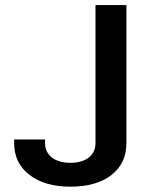

<svg xmlns="http://www.w3.org/2000/svg" viewBox="-20 -717 588 743"><path d="M252.9 5.4C319.8 5.4 373 -9.8 411.6 -40C450.2 -70.3 469.2 -111.3 469.2 -163.6V-697.3H349.6V-163.6C349.6 -114.7 311.5 -86.9 252.4 -86.9C193.4 -86.9 154.3 -115.2 154.3 -163.6V-177.2H34.7V-163.6C34.7 -111.8 54.2 -70.8 93.8 -40.5C133.3 -9.8 186 5.4 252.9 5.4Z"/></svg>

Font: Estedad SemiBold
Style: Regular
Weight: 600
Designer: Amin Abedi
Version: Version 7.3